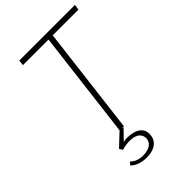

<svg xmlns="http://www.w3.org/2000/svg" viewBox="-272 -804 1125 1125"><g transform="rotate(-45 290.5 -241.0)"><path d="M120 -706H581L576 -672H363L281 0H246L328 -672H116ZM160 170Q170 182 188 190.5Q206 199 232 201Q270 202 295 189Q320 176 324 148Q327 123 310 104.5Q293 86 252 84Q236 83 214 86Q192 89 180 94L167 73L249 -4L275 3L197 83L181 74Q193 68 216 63.5Q239 59 261 61Q310 64 335 87Q360 110 355 150Q352 177 334.5 194.5Q317 212 290.5 219Q264 226 232 224Q203 222 180.5 212Q158 202 145 189Z"/></g></svg>

Font: Josefin Sans Thin ExtraLight
Style: Italic
Weight: 250
Italic angle: -7°
Version: Version 2.000